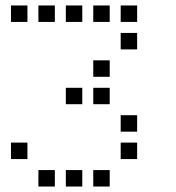

<svg xmlns="http://www.w3.org/2000/svg" viewBox="-20 -700 640 700"><path d="M21 -680Q20 -680 20 -680Q20 -680 20 -679V-621Q20 -620 20 -620Q20 -620 21 -620H79Q80 -620 80 -620Q80 -620 80 -621V-679Q80 -680 80 -680Q80 -680 79 -680ZM121 -680Q120 -680 120 -680Q120 -680 120 -679V-621Q120 -620 120 -620Q120 -620 121 -620H179Q180 -620 180 -620Q180 -620 180 -621V-679Q180 -680 180 -680Q180 -680 179 -680ZM221 -680Q220 -680 220 -680Q220 -680 220 -679V-621Q220 -620 220 -620Q220 -620 221 -620H279Q280 -620 280 -620Q280 -620 280 -621V-679Q280 -680 280 -680Q280 -680 279 -680ZM321 -680Q320 -680 320 -680Q320 -680 320 -679V-621Q320 -620 320 -620Q320 -620 321 -620H379Q380 -620 380 -620Q380 -620 380 -621V-679Q380 -680 380 -680Q380 -680 379 -680ZM421 -680Q420 -680 420 -680Q420 -680 420 -679V-621Q420 -620 420 -620Q420 -620 421 -620H479Q480 -620 480 -620Q480 -620 480 -621V-679Q480 -680 480 -680Q480 -680 479 -680ZM421 -580Q420 -580 420 -580Q420 -580 420 -579V-521Q420 -520 420 -520Q420 -520 421 -520H479Q480 -520 480 -520Q480 -520 480 -521V-579Q480 -580 480 -580Q480 -580 479 -580ZM321 -480Q320 -480 320 -480Q320 -480 320 -479V-421Q320 -420 320 -420Q320 -420 321 -420H379Q380 -420 380 -420Q380 -420 380 -421V-479Q380 -480 380 -480Q380 -480 379 -480ZM221 -380Q220 -380 220 -380Q220 -380 220 -379V-321Q220 -320 220 -320Q220 -320 221 -320H279Q280 -320 280 -320Q280 -320 280 -321V-379Q280 -380 280 -380Q280 -380 279 -380ZM321 -380Q320 -380 320 -380Q320 -380 320 -379V-321Q320 -320 320 -320Q320 -320 321 -320H379Q380 -320 380 -320Q380 -320 380 -321V-379Q380 -380 380 -380Q380 -380 379 -380ZM421 -280Q420 -280 420 -280Q420 -280 420 -279V-221Q420 -220 420 -220Q420 -220 421 -220H479Q480 -220 480 -220Q480 -220 480 -221V-279Q480 -280 480 -280Q480 -280 479 -280ZM21 -180Q20 -180 20 -180Q20 -180 20 -179V-121Q20 -120 20 -120Q20 -120 21 -120H79Q80 -120 80 -120Q80 -120 80 -121V-179Q80 -180 80 -180Q80 -180 79 -180ZM421 -180Q420 -180 420 -180Q420 -180 420 -179V-121Q420 -120 420 -120Q420 -120 421 -120H479Q480 -120 480 -120Q480 -120 480 -121V-179Q480 -180 480 -180Q480 -180 479 -180ZM121 -80Q120 -80 120 -80Q120 -80 120 -79V-21Q120 -20 120 -20Q120 -20 121 -20H179Q180 -20 180 -20Q180 -20 180 -21V-79Q180 -80 180 -80Q180 -80 179 -80ZM221 -80Q220 -80 220 -80Q220 -80 220 -79V-21Q220 -20 220 -20Q220 -20 221 -20H279Q280 -20 280 -20Q280 -20 280 -21V-79Q280 -80 280 -80Q280 -80 279 -80ZM321 -80Q320 -80 320 -80Q320 -80 320 -79V-21Q320 -20 320 -20Q320 -20 321 -20H379Q380 -20 380 -20Q380 -20 380 -21V-79Q380 -80 380 -80Q380 -80 379 -80Z"/></svg>

Font: Doto Black Medium
Style: Regular
Weight: 500
Monospace: yes
Version: Version 1.000